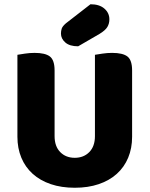

<svg xmlns="http://www.w3.org/2000/svg" viewBox="-20 -866 704 904"><path d="M332 18Q269 18 219 1Q169 -16 134 -47.5Q99 -79 80.5 -123.5Q62 -168 62 -222V-608Q74 -610 97 -613.5Q120 -617 143 -617Q193 -617 215 -600Q237 -583 237 -534V-225Q237 -177 263.5 -150Q290 -123 332 -123Q374 -123 400.5 -150Q427 -177 427 -225V-608Q439 -610 462 -613.5Q485 -617 508 -617Q558 -617 580 -600Q602 -583 602 -534V-222Q602 -168 583.5 -123.5Q565 -79 530 -47.5Q495 -16 445 1Q395 18 332 18ZM406 -846Q448 -846 471.5 -825.5Q495 -805 495 -775Q495 -755 485.5 -739Q476 -723 448 -706L348 -648Q308 -648 287.5 -666Q267 -684 267 -708Q267 -720 270.5 -731Q274 -742 290 -756Z"/></svg>

Font: Baloo Chettan 2 ExtraBold
Style: Regular
Weight: 800
Designer: Maithili Shingre, Unnati Kotecha and Ek Type
Foundry: Ek Type
Version: Version 1.640;hotconv 1.0.111;makeotfexe 2.5.65597; ttfautoh